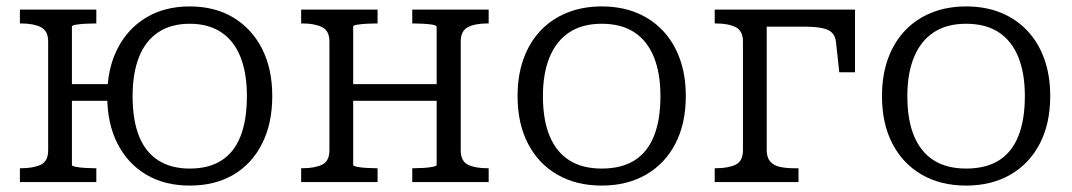

<svg xmlns="http://www.w3.org/2000/svg" viewBox="-20 -567 3339 598"><path d="M130 -99V-438Q130 -471 107 -482.5Q84 -494 45 -494H42V-537H280V-494H276Q262 -494 245 -493Q228 -492 216 -490Q204 -488 204 -484V-53Q204 -50 216 -47.5Q228 -45 245 -44Q262 -43 276 -43H280V0H42V-43H45Q84 -43 107 -54Q130 -65 130 -99ZM170 -253V-305H359V-253ZM828 -268Q828 -182 796 -119Q764 -56 706.5 -22.5Q649 11 571 11Q493 11 435.5 -23Q378 -57 346 -119.5Q314 -182 314 -268Q314 -353 346 -415.5Q378 -478 435.5 -512.5Q493 -547 571 -547Q649 -547 706.5 -512.5Q764 -478 796 -415.5Q828 -353 828 -268ZM393 -268Q393 -193 413 -143Q433 -93 473 -67.5Q513 -42 571 -42Q630 -42 669.5 -67Q709 -92 729 -142.5Q749 -193 749 -268Q749 -339 729 -389.5Q709 -440 669 -466.5Q629 -493 571 -493Q513 -493 473 -466.5Q433 -440 413 -389.5Q393 -339 393 -268Z M1006 -99V-438Q1006 -471 983 -482.5Q960 -494 921 -494H918V-537H1156V-494H1152Q1138 -494 1121 -493Q1104 -492 1092 -490Q1080 -488 1080 -484V-53Q1080 -50 1092 -47.5Q1104 -45 1121 -44Q1138 -43 1152 -43H1156V0H918V-43H921Q960 -43 983 -54Q1006 -65 1006 -99ZM1340 -53V-483Q1340 -488 1328 -490Q1316 -492 1299 -493Q1282 -494 1268 -494H1264V-537H1502V-494H1499Q1460 -494 1437.5 -482.5Q1415 -471 1415 -438V-99Q1415 -65 1437.5 -54Q1460 -43 1499 -43H1502V0H1264V-43H1268Q1282 -43 1299 -44Q1316 -45 1328 -47.5Q1340 -50 1340 -53ZM1046 -253V-305H1381V-253Z M2116 -268Q2116 -182 2083.5 -119.5Q2051 -57 1992 -23Q1933 11 1854 11Q1775 11 1716 -23Q1657 -57 1624.5 -119.5Q1592 -182 1592 -268Q1592 -332 1610.5 -383.5Q1629 -435 1663.5 -471.5Q1698 -508 1746.5 -527.5Q1795 -547 1854 -547Q1914 -547 1962 -527.5Q2010 -508 2044.5 -471.5Q2079 -435 2097.5 -383.5Q2116 -332 2116 -268ZM1671 -268Q1671 -193 1692 -143Q1713 -93 1753.5 -67.5Q1794 -42 1854 -42Q1915 -42 1955.5 -67Q1996 -92 2016.5 -142.5Q2037 -193 2037 -268Q2037 -339 2016.5 -389.5Q1996 -440 1955.5 -466.5Q1915 -493 1854 -493Q1794 -493 1753.5 -466.5Q1713 -440 1692 -389.5Q1671 -339 1671 -268Z M2294 -99V-438Q2294 -471 2271 -482.5Q2248 -494 2209 -494H2206V-537H2368V-99Q2368 -77 2378.5 -64.5Q2389 -52 2408 -47.5Q2427 -43 2453 -43H2467V0H2206V-43H2209Q2248 -43 2271 -54Q2294 -65 2294 -99ZM2321 -484V-537H2643V-342H2594L2584 -434Q2582 -455 2571 -465.5Q2560 -476 2538 -480Q2516 -484 2481 -484Z M3251 -268Q3251 -182 3218.5 -119.5Q3186 -57 3127 -23Q3068 11 2989 11Q2910 11 2851 -23Q2792 -57 2759.5 -119.5Q2727 -182 2727 -268Q2727 -332 2745.5 -383.5Q2764 -435 2798.5 -471.5Q2833 -508 2881.5 -527.5Q2930 -547 2989 -547Q3049 -547 3097 -527.5Q3145 -508 3179.5 -471.5Q3214 -435 3232.5 -383.5Q3251 -332 3251 -268ZM2806 -268Q2806 -193 2827 -143Q2848 -93 2888.5 -67.5Q2929 -42 2989 -42Q3050 -42 3090.5 -67Q3131 -92 3151.5 -142.5Q3172 -193 3172 -268Q3172 -339 3151.5 -389.5Q3131 -440 3090.5 -466.5Q3050 -493 2989 -493Q2929 -493 2888.5 -466.5Q2848 -440 2827 -389.5Q2806 -339 2806 -268Z"/></svg>

Font: Roboto Serif Light
Style: Regular
Weight: 300
Designer: Greg Gazdowicz
Foundry: Commercial Type
Version: Version 1.008